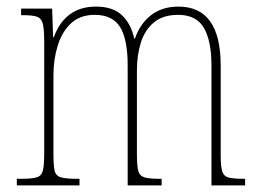

<svg xmlns="http://www.w3.org/2000/svg" viewBox="-20 -562 786 582"><path d="M31 0V-20H44Q77 -20 91.5 -24.5Q106 -29 110 -45Q114 -61 114 -97V-435Q114 -472 110 -489Q106 -506 93 -511Q80 -516 50 -516H44V-536H138L141 -449H143Q177 -542 271 -542Q322 -542 349.5 -516Q377 -490 387 -445H389Q405 -491 438.5 -516.5Q472 -542 521 -542Q649 -542 649 -363V-92Q649 -58 653.5 -43Q658 -28 672.5 -24Q687 -20 719 -20H723V0H621V-364Q621 -438 598 -477.5Q575 -517 520 -517Q474 -517 446.5 -494Q419 -471 407 -433Q395 -395 395 -348V-95Q395 -60 399 -44.5Q403 -29 417.5 -24.5Q432 -20 463 -20H470V0H367V-364Q367 -443 344 -480Q321 -517 267 -517Q223 -517 195.5 -491.5Q168 -466 155 -424Q142 -382 142 -333V-97Q142 -61 145.5 -45Q149 -29 164.5 -24.5Q180 -20 214 -20H221V0Z"/></svg>

Font: Noto Serif Ethiopic Condensed Thin
Style: Regular
Weight: 100
Width: 3
Designer: Monotype Design Team
Foundry: Monotype Imaging Inc.
Version: Version 2.102; ttfautohint (v1.8.4.7-5d5b)